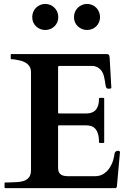

<svg xmlns="http://www.w3.org/2000/svg" viewBox="-20 -966 679 986"><path d="M3.4 -24.9Q3.4 -25.4 3.9 -27.1Q4.4 -28.8 7.3 -28.8H18.1Q38.6 -30.3 60.1 -30.5Q81.5 -30.8 99.1 -35.9Q116.7 -41 127.9 -54Q139.2 -66.9 139.2 -94.2V-594.2Q139.2 -613.3 131.3 -625.2Q123.5 -637.2 110.8 -644.5Q98.1 -651.9 82 -655.5Q65.9 -659.2 49.3 -661.6H39.1Q36.6 -661.6 35.9 -663.1Q35.2 -664.6 35.2 -665.5V-684.6Q35.2 -685.5 35.9 -687Q36.6 -688.5 39.1 -688.5H525.4Q534.2 -688.5 538.1 -685.3Q542 -682.1 543 -671.4L551.8 -515.1Q551.8 -512.7 547.6 -511.5Q543.5 -510.3 540 -510.3Q536.1 -510.3 532.2 -511.2Q528.3 -512.2 526.9 -514.2Q523.4 -519 522 -528.6Q520.5 -538.1 518.8 -549.8Q517.1 -561.5 513.9 -574.2Q510.7 -586.9 504.4 -597.7Q498 -608.4 487.1 -616.5Q476.1 -624.5 459 -627.4H284.7Q278.3 -627.4 278.3 -621.1V-388.2Q278.3 -383.3 283.2 -383.3H422.9Q435.1 -383.3 447 -386.5Q459 -389.6 468 -397.9Q477.1 -406.2 482.7 -421.1Q488.3 -436 488.3 -459.5Q488.3 -463.4 492.2 -463.4H511.2Q515.1 -463.4 515.1 -459.5V-235.8Q515.1 -233.4 513.7 -232.7Q512.2 -231.9 511.2 -231.9H492.2Q489.7 -231.9 489 -233.4Q488.3 -234.9 488.3 -235.8Q488.3 -263.2 482.7 -280Q477.1 -296.9 467.8 -306.4Q458.5 -315.9 446.5 -319.1Q434.6 -322.3 421.4 -322.3H283.2Q278.3 -322.3 278.3 -317.4V-104Q278.3 -89.8 282.7 -81.3Q287.1 -72.8 294.7 -68.4Q302.2 -64 312 -62.5Q321.8 -61 332.5 -61H465.8Q494.1 -61 513.2 -74Q532.2 -86.9 543.9 -105.5Q555.7 -124 561.3 -144Q566.9 -164.1 568.4 -178.2Q569.3 -184.6 574.7 -188.2Q580.1 -191.9 586.9 -191.9Q589.4 -191.9 592.8 -189.9Q596.2 -188 596.2 -185.5L580.1 -6.8Q579.1 -4.4 577.4 -2.2Q575.7 0 573.2 0H7.3Q4.4 0 3.9 -1.7Q3.4 -3.4 3.4 -3.9V-10.7ZM212.4 -812Q198.2 -812 186 -817.1Q173.8 -822.3 164.8 -831.1Q155.8 -839.8 150.6 -851.8Q145.5 -863.8 145.5 -877.9Q145.5 -892.1 150.6 -904.5Q155.8 -917 164.8 -926Q173.8 -935.1 186 -940.4Q198.2 -945.8 212.4 -945.8Q226.6 -945.8 238.8 -940.4Q251 -935.1 260 -926Q269 -917 274.2 -904.5Q279.3 -892.1 279.3 -877.9Q279.3 -863.8 274.2 -851.8Q269 -839.8 260 -831.1Q251 -822.3 238.8 -817.1Q226.6 -812 212.4 -812ZM426.8 -812Q412.6 -812 400.6 -817.1Q388.7 -822.3 379.4 -831.1Q370.1 -839.8 365 -851.8Q359.9 -863.8 359.9 -877.9Q359.9 -892.1 365 -904.5Q370.1 -917 379.4 -926Q388.7 -935.1 400.6 -940.4Q412.6 -945.8 426.8 -945.8Q441.4 -945.8 453.6 -940.4Q465.8 -935.1 474.6 -926Q483.4 -917 488.5 -904.5Q493.7 -892.1 493.7 -877.9Q493.7 -863.8 488.5 -851.8Q483.4 -839.8 474.6 -831.1Q465.8 -822.3 453.6 -817.1Q441.4 -812 426.8 -812Z"/></svg>

Font: Cardo
Style: Bold
Weight: 700
Designer: David J. Perry
Foundry: David J. Perry
Version: Version 1.0011